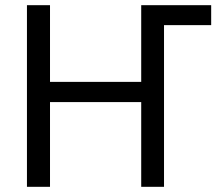

<svg xmlns="http://www.w3.org/2000/svg" viewBox="-20 -717 848 741"><path d="M613 -620H795V-697H525V-401H173V-697H84V4H173V-323H525V4H613Z"/></svg>

Font: Repo
Style: Regular
Weight: 400
Designer: Stefan Peev
Foundry: Context Ltd
Version: Version 0.000